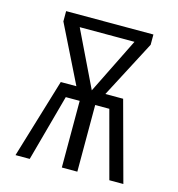

<svg xmlns="http://www.w3.org/2000/svg" viewBox="-105 -797 826 889"><g transform="rotate(15 307.5 -352.5)"><path d="M49.2 0 164.1 -381H239L103.1 -655.4V-704.6H521.5V-655.4L377.9 -381H463.1L566.2 0H499L413.3 -319.5H345.6V0H271.3V-319.5H204.6L117.4 0ZM312.8 -381 445.6 -649.2H183.1Z"/></g></svg>

Font: Fira Code Light
Style: Regular
Weight: 300
Monospace: yes
Designer: Carrois Corporate, Edenspiekermann AG, Nikita Prokopov
Foundry: Carrois Corporate, Edenspiekermann AG, Nikita Prokopov
Version: Version 6.000; ttfautohint (v1.8.2) -l 8 -r 50 -G 200 -x 14 